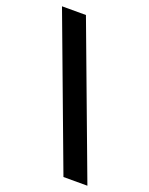

<svg xmlns="http://www.w3.org/2000/svg" viewBox="-138 -794 680 874"><g transform="rotate(20 202.0 -357.0)"><path d="M124 -721 396 7H280L8 -721Z"/></g></svg>

Font: Noto Sans Thai ExtCond
Style: Bold
Weight: 700
Width: 2
Designer: Monotype Design Team
Foundry: Monotype Imaging Inc.
Version: Version 2.002; ttfautohint (v1.8.4.7-5d5b)